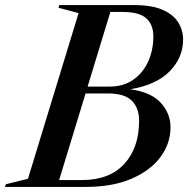

<svg xmlns="http://www.w3.org/2000/svg" viewBox="-62 -735 742 755"><path d="M247 -683.5 168 -704.5 171 -715H466Q535 -715 577.2 -696.5Q619.5 -678 638.8 -647Q658 -616 658 -579Q658 -509 605.5 -455Q553 -401 450 -384Q531.5 -373 570 -331Q608.5 -289 608.5 -234.5Q608.5 -171 569.2 -117.8Q530 -64.5 455.2 -32.2Q380.5 0 274.5 0H-42.5L-39 -10.5L48 -32ZM420.5 -688H372L282.5 -394.5H368.5Q424 -394.5 462.5 -421.8Q501 -449 521 -493.8Q541 -538.5 541 -591.5Q541 -638.5 513 -663.2Q485 -688 420.5 -688ZM362.5 -367.5H274.5L170.5 -27H260.5Q368 -27 426.5 -90.2Q485 -153.5 485 -260.5Q485 -310 456.5 -338.8Q428 -367.5 362.5 -367.5Z"/></svg>

Font: Newsreader 72pt Medium
Style: Italic
Weight: 500
Italic angle: -17°
Designer: Hugues Gentile
Foundry: Production Type
Version: Version 1.003; ttfautohint (v1.8.3)